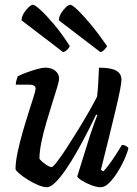

<svg xmlns="http://www.w3.org/2000/svg" viewBox="-20 -783 574 803"><path d="M176 0Q161 0 139.5 -9Q118 -18 97 -31Q76 -44 61.5 -56.5Q47 -69 45 -75Q45 -105 53.5 -145.5Q62 -186 74.5 -229.5Q87 -273 99.5 -312Q112 -351 120.5 -378Q129 -405 129 -412Q129 -429 102 -429H46Q46 -438 49 -448Q52 -458 54 -464Q68 -471 90.5 -479.5Q113 -488 135 -494Q157 -500 171 -500Q194 -500 210.5 -487.5Q227 -475 227 -454Q227 -444 218.5 -416Q210 -388 198 -350Q186 -312 173.5 -269.5Q161 -227 153 -188Q145 -149 145 -119Q154 -107 171 -95.5Q188 -84 196 -84Q201 -84 218.5 -106.5Q236 -129 259 -164.5Q282 -200 307 -240.5Q332 -281 353 -318Q374 -355 386 -379Q389 -404 391 -439Q393 -474 394 -500Q444 -500 466 -487.5Q488 -475 488 -449Q488 -426 464.5 -327Q441 -228 402 -73L412 -66Q422 -76 436.5 -95.5Q451 -115 465.5 -137.5Q480 -160 490 -177Q499 -177 507 -172.5Q515 -168 517 -163Q512 -142 499.5 -114.5Q487 -87 470 -60.5Q453 -34 435.5 -17Q418 0 402 0Q384 0 362 -8.5Q340 -17 323 -27.5Q306 -38 303 -45L357 -218Q366 -245 374.5 -268.5Q383 -292 387 -301L382 -304Q366 -270 345 -229Q324 -188 301 -147.5Q278 -107 255 -73.5Q232 -40 211.5 -20Q191 0 176 0ZM400 -565 226 -698Q227 -714 236 -728.5Q245 -743 256 -753Q267 -763 274 -763Q282 -763 305 -741Q328 -719 360 -680.5Q392 -642 428 -590Q425 -584 417 -575.5Q409 -567 400 -565ZM244 -565 70 -698Q71 -714 80 -728.5Q89 -743 100 -753Q111 -763 118 -763Q126 -763 150 -741Q174 -719 206.5 -680.5Q239 -642 272 -590Q270 -584 261.5 -575.5Q253 -567 244 -565Z"/></svg>

Font: Texturina 72pt 72pt SemiBold
Style: Italic
Weight: 600
Italic angle: -11°
Designer: Guillermo Torres Carreño
Foundry: Omnibus-Type
Version: Version 1.002; ttfautohint (v1.8.3)